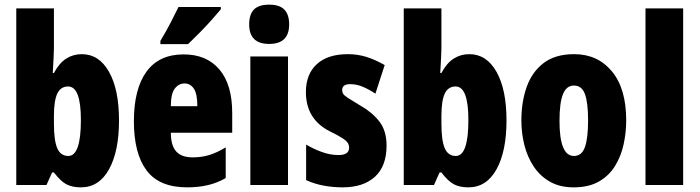

<svg xmlns="http://www.w3.org/2000/svg" viewBox="-20 -796 3010 826"><path d="M212 -588Q212 -572 210.5 -546Q209 -520 207 -482H212Q235 -525 265 -544Q295 -563 332 -563Q406 -563 449 -487Q492 -411 492 -278Q492 -145 449 -67.5Q406 10 328 10Q291 10 266 -3Q241 -16 212 -54H204L180 0H50V-760H212ZM273 -424Q241 -424 226.5 -393.5Q212 -363 212 -297V-265Q212 -191 226.5 -158Q241 -125 274 -125Q328 -125 328 -280Q328 -424 273 -424Z M770 -562Q869 -562 924 -497Q979 -432 979 -310V-225H715Q715 -170 738 -144.5Q761 -119 809 -119Q847 -119 880 -129Q913 -139 951 -162V-30Q915 -9 874 0.5Q833 10 785 10Q665 10 610.5 -63Q556 -136 556 -274Q556 -413 610 -487.5Q664 -562 770 -562ZM774 -437Q749 -437 732 -415Q715 -393 715 -339H829Q829 -392 814 -414.5Q799 -437 774 -437ZM930 -756Q916 -739 892.5 -712.5Q869 -686 841.5 -658Q814 -630 789 -606H670V-620Q694 -660 713 -696.5Q732 -733 748 -766H930Z M1138 -776Q1183 -776 1203.5 -754.5Q1224 -733 1224 -691Q1224 -607 1138 -607Q1052 -607 1052 -691Q1052 -734 1072.5 -755Q1093 -776 1138 -776ZM1219 -553V0H1057V-553Z M1643 -170Q1643 -81 1593 -35.5Q1543 10 1454 10Q1414 10 1374.5 3Q1335 -4 1297 -21V-174Q1327 -156 1363.5 -142.5Q1400 -129 1437 -129Q1482 -129 1482 -161Q1482 -170 1477.5 -179Q1473 -188 1455.5 -200Q1438 -212 1399 -231Q1296 -283 1296 -400Q1296 -477 1343 -520Q1390 -563 1476 -563Q1519 -563 1557 -551Q1595 -539 1635 -516L1595 -393Q1570 -410 1542.5 -422Q1515 -434 1486 -434Q1452 -434 1452 -408Q1452 -399 1456.5 -392Q1461 -385 1478 -374Q1495 -363 1530 -342Q1580 -314 1611.5 -274Q1643 -234 1643 -170Z M1879 -588Q1879 -572 1877.5 -546Q1876 -520 1874 -482H1879Q1902 -525 1932 -544Q1962 -563 1999 -563Q2073 -563 2116 -487Q2159 -411 2159 -278Q2159 -145 2116 -67.5Q2073 10 1995 10Q1958 10 1933 -3Q1908 -16 1879 -54H1871L1847 0H1717V-760H1879ZM1940 -424Q1908 -424 1893.5 -393.5Q1879 -363 1879 -297V-265Q1879 -191 1893.5 -158Q1908 -125 1941 -125Q1995 -125 1995 -280Q1995 -424 1940 -424Z M2674 -278Q2674 -225 2662.5 -173.5Q2651 -122 2625 -80.5Q2599 -39 2555.5 -14.5Q2512 10 2448 10Q2389 10 2346.5 -14Q2304 -38 2276.5 -79Q2249 -120 2236 -171.5Q2223 -223 2223 -278Q2223 -358 2246 -422.5Q2269 -487 2319 -525Q2369 -563 2450 -563Q2551 -563 2612.5 -489Q2674 -415 2674 -278ZM2387 -276Q2387 -125 2449 -125Q2483 -125 2496.5 -163.5Q2510 -202 2510 -278Q2510 -354 2496.5 -391Q2483 -428 2449 -428Q2417 -428 2402 -391Q2387 -354 2387 -276Z M2919 0H2757V-760H2919Z"/></svg>

Font: Noto Sans Malayalam ExtraCondensed Black
Style: Regular
Weight: 900
Width: 2
Designer: Jelle Bosma - Monotype Design Team
Foundry: Monotype Imaging Inc.
Version: Version 2.104; ttfautohint (v1.8.4.7-5d5b)